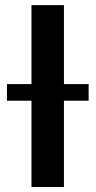

<svg xmlns="http://www.w3.org/2000/svg" viewBox="-20 -748 382 768"><path d="M235.8 -727.5V0H106V-727.5ZM7.8 -345.2V-411.6H334.5V-345.2Z"/></svg>

Font: Inter 24pt SemiBold
Style: Regular
Weight: 600
Designer: Rasmus Andersson
Foundry: rsms
Version: Version 4.001;git-66647c0bb